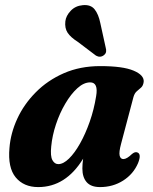

<svg xmlns="http://www.w3.org/2000/svg" viewBox="-20 -730 606 761"><path d="M460 -160.5Q451 -127 454.2 -113.2Q457.5 -99.5 469 -99.5Q482.5 -99.5 503 -119.5Q515 -129.5 524 -126Q542 -120 527 -83Q508.5 -40 468 -14.2Q427.5 11.5 376.5 11.5Q340.5 11.5 323.5 -8Q306.5 -27.5 306.5 -62Q306.5 -80 309.5 -101Q240.5 11.5 131.5 11.5Q74 11.5 42.2 -27Q10.5 -65.5 17.5 -143.5Q22 -202 48.5 -259.5Q75 -317 121.8 -364.2Q168.5 -411.5 233 -439.8Q297.5 -468 377.5 -468Q467 -468 509.5 -450Q552 -432 549.5 -405.5Q547.5 -390.5 539.5 -383.2Q531.5 -376 522.5 -368.5Q513.5 -361 509 -345.5ZM183 -149.5Q179 -111 187.8 -95.2Q196.5 -79.5 211 -79.5Q231 -79.5 253.5 -101.5Q276 -123.5 297.2 -161.2Q318.5 -199 335.5 -247.2Q352.5 -295.5 361 -348.5Q370.5 -403.5 337.5 -403.5Q312 -403.5 286.5 -380.2Q261 -357 238.8 -319.2Q216.5 -281.5 201.8 -237Q187 -192.5 183 -149.5ZM377.5 -639 399 -541Q401.5 -533 400.5 -525.2Q399.5 -517.5 392 -511.5Q377.5 -500 360.5 -509.5L288.5 -564Q260 -582 248 -600.2Q236 -618.5 239 -645.5Q241.5 -667.5 260.2 -687.2Q279 -707 308 -709.5Q339.5 -712.5 355 -693Q370.5 -673.5 377.5 -639Z"/></svg>

Font: Fraunces 72pt Soft
Style: Bold Italic
Weight: 700
Italic angle: -16°
Version: Version 1.000;[b76b70a41]